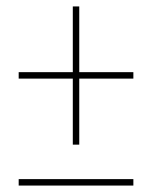

<svg xmlns="http://www.w3.org/2000/svg" viewBox="-20 -592 505 596"><path d="M206 -143H226V-348H394V-368H226V-572H206V-368H38V-348H206ZM38 -16H394V-36H38Z"/></svg>

Font: Noto Serif Display Condensed Thin
Style: Italic
Weight: 100
Width: 3
Italic angle: -12°
Designer: Monotype Design Team
Foundry: Monotype Imaging Inc.
Version: Version 2.009